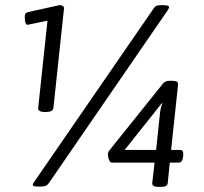

<svg xmlns="http://www.w3.org/2000/svg" viewBox="-20 -722 790 744"><path d="M128 -304 164 -642 88 -626H87Q81 -626 78.5 -634.5Q76 -643 76 -653Q76 -665 78.5 -669Q81 -673 88 -675L210 -702H213Q219 -702 224 -698Q229 -694 228 -689L187 -304Q186 -296 178.5 -292Q171 -288 160 -288H152Q141 -288 134 -292Q127 -296 128 -304ZM570 -13 579 -92H413Q407 -92 402.5 -102.5Q398 -113 398 -123Q398 -130 402 -137L613 -400Q621 -409 637 -409H649Q672 -409 670 -394L643 -141H678Q692 -141 690 -120L689 -111Q686 -92 672 -92H638L630 -13Q629 2 606 2H592Q569 2 570 -13ZM585 -141 599 -274Q600 -287 602 -297.5Q604 -308 609 -321L607 -322L463 -141ZM107 -6Q107 -10 113 -18L578 -693Q582 -698 588 -700Q594 -702 605 -702H611Q635 -702 635 -695Q635 -689 629 -681L169 -12Q163 -4 156 -1.5Q149 1 136 1H131Q118 1 112.5 -0.5Q107 -2 107 -6Z"/></svg>

Font: Asap-MediumItalic
Style: Italic
Weight: 500
Italic angle: -6°
Designer: Pablo Cosgaya
Foundry: Omnibus-Type
Version: Version 2.000; ttfautohint (v1.8)